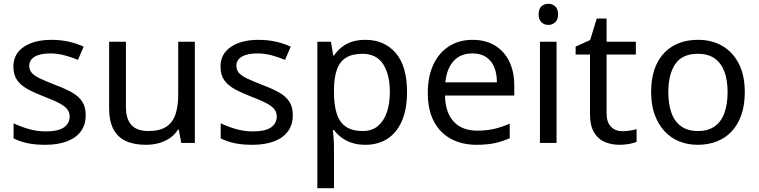

<svg xmlns="http://www.w3.org/2000/svg" viewBox="-20 -757 4019 1017"><path d="M434 -148Q434 -96 408 -61Q382 -26 334 -8Q286 10 220 10Q164 10 123.5 1Q83 -8 52 -24V-104Q84 -88 129.5 -74.5Q175 -61 222 -61Q289 -61 319 -82.5Q349 -104 349 -140Q349 -160 338 -176Q327 -192 298.5 -208Q270 -224 217 -244Q165 -264 128 -284Q91 -304 71 -332Q51 -360 51 -404Q51 -472 106.5 -509Q162 -546 252 -546Q301 -546 343.5 -536.5Q386 -527 423 -510L393 -440Q359 -454 322 -464Q285 -474 246 -474Q192 -474 163.5 -456.5Q135 -439 135 -409Q135 -387 148 -371.5Q161 -356 191.5 -341.5Q222 -327 273 -307Q324 -288 360 -268Q396 -248 415 -219.5Q434 -191 434 -148Z M1012 -536V0H940L927 -71H923Q906 -43 879 -25Q852 -7 820 1.5Q788 10 753 10Q689 10 645.5 -10.5Q602 -31 580 -74Q558 -117 558 -185V-536H647V-191Q647 -127 676 -95Q705 -63 766 -63Q826 -63 860.5 -85.5Q895 -108 909.5 -151.5Q924 -195 924 -257V-536Z M1531 -148Q1531 -96 1505 -61Q1479 -26 1431 -8Q1383 10 1317 10Q1261 10 1220.5 1Q1180 -8 1149 -24V-104Q1181 -88 1226.5 -74.5Q1272 -61 1319 -61Q1386 -61 1416 -82.5Q1446 -104 1446 -140Q1446 -160 1435 -176Q1424 -192 1395.5 -208Q1367 -224 1314 -244Q1262 -264 1225 -284Q1188 -304 1168 -332Q1148 -360 1148 -404Q1148 -472 1203.5 -509Q1259 -546 1349 -546Q1398 -546 1440.5 -536.5Q1483 -527 1520 -510L1490 -440Q1456 -454 1419 -464Q1382 -474 1343 -474Q1289 -474 1260.5 -456.5Q1232 -439 1232 -409Q1232 -387 1245 -371.5Q1258 -356 1288.5 -341.5Q1319 -327 1370 -307Q1421 -288 1457 -268Q1493 -248 1512 -219.5Q1531 -191 1531 -148Z M1916 -546Q2015 -546 2075.5 -477Q2136 -408 2136 -269Q2136 -178 2108.5 -115.5Q2081 -53 2031.5 -21.5Q1982 10 1915 10Q1874 10 1842 -1Q1810 -12 1787.5 -29.5Q1765 -47 1749 -68H1743Q1745 -51 1747 -25Q1749 1 1749 20V240H1661V-536H1733L1745 -463H1749Q1765 -486 1787.5 -505Q1810 -524 1841.5 -535Q1873 -546 1916 -546ZM1900 -472Q1846 -472 1813 -451.5Q1780 -431 1765 -390Q1750 -349 1749 -286V-269Q1749 -203 1763 -157Q1777 -111 1810.5 -87Q1844 -63 1902 -63Q1951 -63 1982.5 -90Q2014 -117 2029.5 -163.5Q2045 -210 2045 -270Q2045 -362 2009.5 -417Q1974 -472 1900 -472Z M2483 -546Q2552 -546 2601.5 -516Q2651 -486 2677.5 -431.5Q2704 -377 2704 -304V-251H2337Q2339 -160 2383.5 -112.5Q2428 -65 2508 -65Q2559 -65 2598.5 -74.5Q2638 -84 2680 -102V-25Q2639 -7 2599 1.5Q2559 10 2504 10Q2428 10 2369.5 -21Q2311 -52 2278.5 -113.5Q2246 -175 2246 -264Q2246 -352 2275.5 -415Q2305 -478 2358.5 -512Q2412 -546 2483 -546ZM2482 -474Q2419 -474 2382.5 -433.5Q2346 -393 2339 -321H2612Q2612 -367 2598 -401Q2584 -435 2555.5 -454.5Q2527 -474 2482 -474Z M2928 -536V0H2840V-536ZM2885 -737Q2905 -737 2920.5 -723.5Q2936 -710 2936 -681Q2936 -653 2920.5 -639Q2905 -625 2885 -625Q2863 -625 2848 -639Q2833 -653 2833 -681Q2833 -710 2848 -723.5Q2863 -737 2885 -737Z M3277 -62Q3297 -62 3318 -65.5Q3339 -69 3352 -73V-6Q3338 1 3312 5.5Q3286 10 3262 10Q3220 10 3184.5 -4.5Q3149 -19 3127 -55Q3105 -91 3105 -156V-468H3029V-510L3106 -545L3141 -659H3193V-536H3348V-468H3193V-158Q3193 -109 3216.5 -85.5Q3240 -62 3277 -62Z M3925 -269Q3925 -202 3907.5 -150.5Q3890 -99 3857.5 -63Q3825 -27 3778.5 -8.5Q3732 10 3675 10Q3622 10 3577 -8.5Q3532 -27 3499 -63Q3466 -99 3447.5 -150.5Q3429 -202 3429 -269Q3429 -358 3459 -419.5Q3489 -481 3545 -513.5Q3601 -546 3678 -546Q3751 -546 3806.5 -513.5Q3862 -481 3893.5 -419.5Q3925 -358 3925 -269ZM3520 -269Q3520 -206 3536.5 -159.5Q3553 -113 3588 -88Q3623 -63 3677 -63Q3731 -63 3766 -88Q3801 -113 3817.5 -159.5Q3834 -206 3834 -269Q3834 -333 3817 -378Q3800 -423 3765.5 -447.5Q3731 -472 3676 -472Q3594 -472 3557 -418Q3520 -364 3520 -269Z"/></svg>

Font: Noto Sans Lao UI
Style: Regular
Weight: 400
Designer: Monotype Design Team
Foundry: Monotype Imaging Inc.
Version: Version 2.000